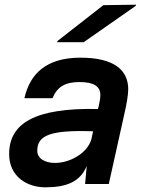

<svg xmlns="http://www.w3.org/2000/svg" viewBox="-20 -785 600 819"><path d="M323 -539C178 -539 108 -471 84 -366H204C223 -413 256 -435 319 -435C381 -435 408 -416 408 -380C408 -362 404 -347 401 -332L398 -320C127 -326 19 -258 19 -128C19 -32 95 14 173 14C260 14 321 -7 350 -77L343 0H444L512 -306C519 -336 527 -380 527 -404C527 -486 467 -539 323 -539ZM139 -142C139 -209 197 -231 377 -225L370 -192C354 -133 280 -90 215 -90C171 -90 139 -109 139 -142ZM224 -605H337L559 -760L560 -765L421 -763L225 -610Z"/></svg>

Font: Nacelle SemiBold
Style: Italic
Weight: 600
Italic angle: -12°
Designer: Sora Sagano
Foundry: Sora Sagano
Version: Version 1.000;FEAKit 1.0